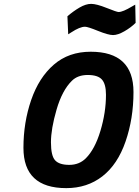

<svg xmlns="http://www.w3.org/2000/svg" viewBox="-20 -959 720 991"><path d="M419 -821Q392 -821 348 -792L332 -782L328 -875Q358 -901 390.5 -920Q423 -939 450.5 -939Q478 -939 530.5 -918Q583 -897 592 -897Q614 -897 662 -926L678 -935L680 -841Q656 -817 622 -797.5Q588 -778 563.5 -778Q539 -778 486 -799.5Q433 -821 419 -821ZM423 -142Q470 -189 498.5 -284Q527 -379 527 -470Q527 -525 506 -548.5Q485 -572 433 -572Q381 -572 351 -542Q301 -493 272 -393.5Q243 -294 243 -224.5Q243 -155 264.5 -131.5Q286 -108 337.5 -108Q389 -108 423 -142ZM322 12Q101 12 101 -196Q101 -327 141 -443Q181 -559 258 -625.5Q335 -692 448 -692Q669 -692 669 -484Q669 -347 628 -228.5Q587 -110 508.5 -49Q430 12 322 12Z"/></svg>

Font: Titillium Web
Style: Bold Italic
Weight: 700
Italic angle: -13°
Version: Version 1.001;PS 57.000;hotconv 1.0.70;makeotf.lib2.5.55311